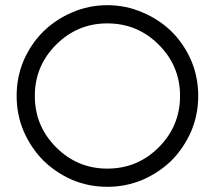

<svg xmlns="http://www.w3.org/2000/svg" viewBox="-20 -711 829 739"><path d="M591 -539Q509 -621 393 -621Q278 -621 196 -539Q114 -457 114 -342Q114 -226 196 -144Q278 -62 393 -62Q509 -62 591 -144Q673 -226 673 -342Q673 -457 591 -539ZM716 -206Q688 -142 641 -94Q593 -47 529 -19Q465 8 393 8Q321 8 257 -19Q194 -47 146 -94Q99 -142 71 -206Q44 -270 44 -342Q44 -414 71 -478Q99 -542 146 -589Q194 -636 257 -663Q321 -691 393 -691Q465 -691 529 -663Q593 -636 641 -589Q688 -542 716 -478Q743 -414 743 -342Q743 -270 716 -206Z"/></svg>

Font: Glacial Indifference
Style: Regular
Weight: 400
Designer: Alfredo Marco Pradil
Version: Version 1.00